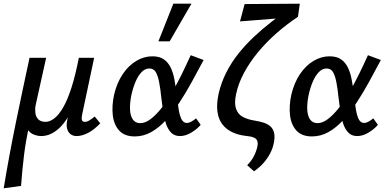

<svg xmlns="http://www.w3.org/2000/svg" viewBox="-39 -731 2098 1040"><path d="M-19 289Q10 113 46.5 -65Q83 -243 121 -418H211L154 -161Q150 -141 152.5 -120Q155 -99 168 -85Q181 -71 208 -71Q231 -71 256 -90.5Q281 -110 304.5 -151.5Q328 -193 349 -259Q370 -325 388 -418H438Q407 -265 367 -171.5Q327 -78 281 -36Q235 6 184 6Q173 6 160 3Q147 0 135 -6.5Q123 -13 115.5 -23.5Q108 -34 107 -49L120 -53Q101 28 91 110.5Q81 193 75 276ZM376 6Q357 6 343.5 -4Q330 -14 324.5 -34Q319 -54 326 -85L398 -418H471L406 -111Q402 -92 404.5 -81.5Q407 -71 421 -71Q432 -71 444 -78Q456 -85 474 -100L504 -63Q471 -28 438 -11Q405 6 376 6Z M691 8Q636 8 607 -23.5Q578 -55 572 -106.5Q566 -158 579 -218Q594 -282 625.5 -329Q657 -376 699 -401Q741 -426 786 -426Q825 -426 848.5 -409.5Q872 -393 885.5 -365Q899 -337 905.5 -302Q912 -267 917 -231Q922 -188 927 -150Q932 -112 942.5 -88.5Q953 -65 973 -65Q984 -65 997 -72Q1010 -79 1023 -90L1048 -55Q1029 -32 997.5 -13Q966 6 936 6Q906 6 888 -12.5Q870 -31 860 -61Q850 -91 844.5 -127.5Q839 -164 835 -200Q830 -250 823 -286Q816 -322 804.5 -341Q793 -360 770 -360Q747 -360 728 -340.5Q709 -321 695 -288Q681 -255 672 -213Q663 -166 665.5 -133Q668 -100 682 -82Q696 -64 721 -64Q748 -64 777 -86Q806 -108 835 -144.5Q864 -181 892 -229Q920 -277 945.5 -329Q971 -381 994 -432L1064 -406Q1032 -346 999.5 -286.5Q967 -227 932 -174Q897 -121 859.5 -80Q822 -39 780 -15.5Q738 8 691 8ZM819 -507 900 -711H998L880 -507Z M1337 197 1300 164Q1321 143 1335 117Q1349 91 1355 63Q1359 43 1354.5 32Q1350 21 1339 15.5Q1328 10 1314 8Q1300 6 1285 4Q1248 -1 1217 -16Q1186 -31 1165.5 -57.5Q1145 -84 1139 -125Q1133 -166 1145 -223Q1159 -284 1187 -339Q1215 -394 1253.5 -442Q1292 -490 1337.5 -532.5Q1383 -575 1430.5 -612Q1478 -649 1523 -680L1575 -640Q1513 -599 1457.5 -550Q1402 -501 1357.5 -447Q1313 -393 1282.5 -336Q1252 -279 1240 -222Q1229 -172 1239.5 -142Q1250 -112 1276 -98Q1302 -84 1339 -78Q1365 -74 1387.5 -67Q1410 -60 1425.5 -46.5Q1441 -33 1446 -10Q1451 13 1443 49Q1437 76 1423.5 101.5Q1410 127 1389 151Q1368 175 1337 197ZM1261 -615 1286 -709 1585 -711 1575 -640Z M1651 8Q1596 8 1567 -23.5Q1538 -55 1532 -106.5Q1526 -158 1539 -218Q1554 -282 1585.5 -329Q1617 -376 1659 -401Q1701 -426 1746 -426Q1785 -426 1808.5 -409.5Q1832 -393 1845.5 -365Q1859 -337 1865.5 -302Q1872 -267 1877 -231Q1882 -188 1887 -150Q1892 -112 1902.5 -88.5Q1913 -65 1933 -65Q1944 -65 1957 -72Q1970 -79 1983 -90L2008 -55Q1989 -32 1957.5 -13Q1926 6 1896 6Q1866 6 1848 -12.5Q1830 -31 1820 -61Q1810 -91 1804.5 -127.5Q1799 -164 1795 -200Q1790 -250 1783 -286Q1776 -322 1764.5 -341Q1753 -360 1730 -360Q1707 -360 1688 -340.5Q1669 -321 1655 -288Q1641 -255 1632 -213Q1623 -166 1625.5 -133Q1628 -100 1642 -82Q1656 -64 1681 -64Q1708 -64 1737 -86Q1766 -108 1795 -144.5Q1824 -181 1852 -229Q1880 -277 1905.5 -329Q1931 -381 1954 -432L2024 -406Q1992 -346 1959.5 -286.5Q1927 -227 1892 -174Q1857 -121 1819.5 -80Q1782 -39 1740 -15.5Q1698 8 1651 8Z"/></svg>

Font: Ysabeau Office SemiBold
Style: Italic
Weight: 600
Italic angle: -12°
Designer: Christian Thalmann (Catharsis Fonts)
Version: Version 2.001;gftools[0.9.30]; featfreeze: tnum,lnum,ss02